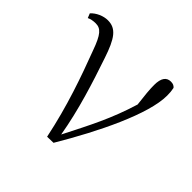

<svg xmlns="http://www.w3.org/2000/svg" viewBox="-138 -659 801 801"><g transform="rotate(45 262.5 -258.0)"><path d="M238 6 275 5C375 -163 471 -360 471 -469C471 -485 470 -497 467 -511C461 -518 454 -522 441 -522C415 -522 401 -503 401 -462C401 -437 404 -404 410 -356C374 -238 332 -158 273 -42C252 -166 212 -290 176 -396C147 -483 123 -517 74 -517C48 -517 18 -504 0 -484L8 -464C18 -469 31 -472 47 -472C77 -472 94 -454 119 -384C161 -273 207 -144 238 6Z"/></g></svg>

Font: Noto Serif TC ExtraLight
Style: Regular
Weight: 200
Designer: Ryoko NISHIZUKA 西塚涼子 (kana & ideographs); Frank Grießhammer (Latin, Greek & Cyrillic); Wenlong ZHANG 张文龙 (bopomofo); San
Foundry: Adobe
Version: Version 2.001;hotconv 1.1.0;makeotfexe 2.6.0